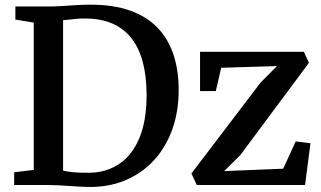

<svg xmlns="http://www.w3.org/2000/svg" viewBox="-20 -770 1337 799"><path d="M343.5 8Q324.5 7.5 304 6.2Q283.5 5 262.2 3.5Q241 2 220.8 1Q200.5 0 182 0H39V-53L120.5 -63V-676L44 -688.5V-743H180.5Q212 -743 240.8 -745Q269.5 -747 298 -748.8Q326.5 -750.5 357 -750.5Q452.5 -750.5 521.8 -725.8Q591 -701 635.5 -654.8Q680 -608.5 701.8 -543Q723.5 -477.5 723.5 -395.5Q723.5 -305 696.5 -230.2Q669.5 -155.5 619.2 -101.5Q569 -47.5 499.2 -18.8Q429.5 10 343.5 8ZM352 -51Q422.5 -52 476 -87.8Q529.5 -123.5 559.8 -195Q590 -266.5 590 -374.5Q590 -450.5 574.8 -509.5Q559.5 -568.5 528 -609.5Q496.5 -650.5 448 -671.8Q399.5 -693 333 -693Q313.5 -693 296.8 -691.5Q280 -690 266.5 -688.2Q253 -686.5 242.5 -686V-60Q260.5 -56 278.5 -54Q296.5 -52 314.8 -51.5Q333 -51 352 -51ZM1132.5 -495 900.5 -488 878 -391H812.5V-554.5H1244.5L1265.5 -508.5L980 -124.5L913 -58L1158.5 -68L1210.5 -181.5L1272 -174L1249.5 0H799L776.5 -48L1064.5 -426.5Z"/></svg>

Font: Merriweather 20pt SemiBold
Style: Regular
Weight: 600
Version: Version 2.100